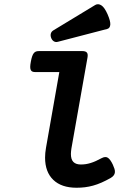

<svg xmlns="http://www.w3.org/2000/svg" viewBox="-20 -884 640 915"><path d="M434.1 -860.4Q447.8 -868.2 462.9 -858.6Q478 -849.1 492.7 -815.9Q507.3 -782.2 505.6 -765.9Q503.9 -749.5 491.2 -746.1L256.8 -685.1Q245.1 -681.6 236.3 -687.3Q227.5 -692.9 223.6 -704.1Q219.7 -714.8 222.4 -724.4Q225.1 -733.9 234.9 -739.7ZM148.9 -540.5Q140.6 -540.5 135.3 -542.5Q129.9 -544.4 127 -549.8Q124 -555.2 124 -564.9Q124 -574.7 127 -590.3Q129.9 -606 133.3 -615.7Q136.7 -625.5 141.4 -631.1Q146 -636.7 152.1 -638.7Q158.2 -640.6 166.5 -640.6H371.6Q388.2 -640.6 394 -633.5Q399.9 -626.5 397 -609.9L320.3 -176.3Q319.3 -169.4 318.6 -162.8Q317.9 -156.2 317.9 -150.4Q317.9 -124 329.8 -112.1Q341.8 -100.1 365.2 -100.1Q377.4 -100.1 388.7 -101.8Q399.9 -103.5 411.9 -107.2Q423.8 -110.8 436.5 -116.5Q449.2 -122.1 464.4 -130.4Q482.9 -140.1 494.6 -131.8Q506.3 -123.5 517.6 -99.6Q522.5 -88.9 525.4 -79.8Q528.3 -70.8 527.6 -63Q526.9 -55.2 522.2 -48.6Q517.6 -42 507.8 -36.1Q484.4 -22.9 463.9 -13.9Q443.4 -4.9 423.8 0.5Q404.3 5.9 385 8.3Q365.7 10.7 344.7 10.7Q272.9 10.7 233.9 -26.9Q194.8 -64.5 194.8 -132.8Q194.8 -154.8 199.2 -179.7L262.7 -540.5Z"/></svg>

Font: Courier Prime
Style: Bold Italic
Weight: 700
Monospace: yes
Designer: Alan Dague-Greene
Foundry: Quote-Unquote Apps
Version: Version 1.202